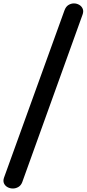

<svg xmlns="http://www.w3.org/2000/svg" viewBox="-52 -1024 507 1124"><path d="M23.5 79.5Q6 79.5 -8.2 71.5Q-22.5 63.5 -28.8 49.2Q-35 35 -28.5 16L325 -962Q333 -985 348.5 -994.5Q364 -1004 380.5 -1004Q397 -1004 411.5 -995.8Q426 -987.5 432.2 -972.5Q438.5 -957.5 431 -937.5L78 43Q70.5 62 55.2 70.8Q40 79.5 23.5 79.5Z"/></svg>

Font: Edu SA Hand Medium
Style: Regular
Weight: 500
Designer: Tina and Corey Anderson, Eben Sorkin, Mirko Velimirovic
Foundry: Google for Education
Version: Version 2.000